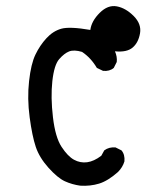

<svg xmlns="http://www.w3.org/2000/svg" viewBox="-20 -621 540 632"><path d="M244.1 -9.8Q216.8 -13.7 193.4 -24.4Q169.9 -35.2 139.6 -68.8Q109.4 -102.5 97.7 -137.7Q85.9 -172.9 77.6 -234.9Q69.3 -296.9 75.7 -354Q82 -411.1 96.7 -441.4Q111.3 -471.7 132.8 -495.1Q154.3 -518.6 181.6 -526.4Q209 -534.2 277.3 -522.5Q281.2 -551.8 308.1 -578.6Q335 -605.5 364.3 -600.1Q393.6 -594.7 419.9 -568.4Q446.3 -542 440.9 -511.2Q435.5 -480.5 416.5 -464.4Q397.5 -448.2 358.4 -452.1Q366.2 -434.6 364.3 -417L354.5 -397.5Q340.8 -385.7 319.3 -387.7L298.8 -397.5Q279.3 -430.7 250 -450.2Q223.6 -458 207.5 -451.7Q191.4 -445.3 174.8 -426.3Q158.2 -407.2 152.3 -354Q146.5 -300.8 154.3 -234.9Q162.1 -168.9 182.6 -137.7Q203.1 -106.4 223.6 -95.2Q244.1 -84 266.6 -86.9Q289.1 -89.8 313.5 -108.4L323.2 -126Q338.9 -137.7 360.4 -135.7L379.9 -126Q391.6 -112.3 389.6 -89.8Q383.8 -70.3 368.2 -54.7Q335 -25.4 306.2 -16.6Q277.3 -7.8 244.1 -9.8Z"/></svg>

Font: NaikaiFont
Style: Regular
Weight: 400
Version: Version 1.67